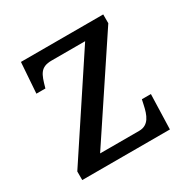

<svg xmlns="http://www.w3.org/2000/svg" viewBox="-127 -655 765 774"><g transform="rotate(-30 255.5 -268.0)"><path d="M450 0 455 -162H413L408 -139C399 -96 385 -57 340 -57H158L449 -495V-536H66L56 -394H98L99 -398C114 -451 123 -479 176 -479H332L42 -40V0Z"/></g></svg>

Font: Liu Chibing Harmony Marks (Sposobin) Font
Style: Regular
Weight: 400
Designer: Liu Chibing
Foundry: Liu Chibing
Version: Version 1.003